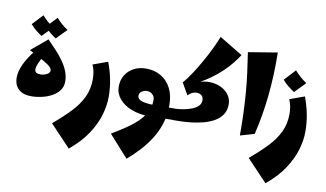

<svg xmlns="http://www.w3.org/2000/svg" viewBox="-106 -1022 2826 1663"><g transform="rotate(10 1307.0 -190.5)"><path d="M182 10Q131 10 97.5 -7Q64 -24 47 -55Q30 -86 30 -128Q30 -171 48.5 -219.5Q67 -268 103 -322Q139 -376 192 -432L248 -381Q227 -353 211 -322.5Q195 -292 186 -267Q177 -242 177 -230Q177 -206 190.5 -198Q204 -190 228 -190Q241 -190 255 -193.5Q269 -197 281.5 -203Q294 -209 301.5 -218Q309 -227 309 -239Q309 -254 291.5 -270.5Q274 -287 244.5 -304.5Q215 -322 178 -341.5Q141 -361 102 -382L244 -501Q283 -462 320 -422Q357 -382 386.5 -340.5Q416 -299 433 -255.5Q450 -212 450 -166Q450 -120 425 -87Q400 -54 360 -32.5Q320 -11 273 -0.5Q226 10 182 10ZM179 -520Q151 -538 124.5 -560Q98 -582 78 -606L165 -699Q188 -673 212 -651.5Q236 -630 267 -610ZM304 -520Q276 -538 249.5 -560Q223 -582 203 -606L290 -699Q313 -673 337 -651.5Q361 -630 392 -610Z M581 400 400 209Q487 136 550 70Q613 4 647.5 -67.5Q682 -139 682 -227Q682 -259 676.5 -290.5Q671 -322 657 -353L787 -400Q813 -333 828.5 -256.5Q844 -180 844 -99Q844 -25 819.5 59Q795 143 738 230Q681 317 581 400Z M1317 0V-100Q1344 -100 1370.5 -100Q1397 -100 1424 -101L1444 -51L1424 -1Q1397 -1 1370.5 -0.5Q1344 0 1317 0ZM1089 400 918 209Q978 173 1034.5 135.5Q1091 98 1135 56.5Q1179 15 1205 -33Q1231 -81 1231 -139Q1231 -163 1221 -178.5Q1211 -194 1195 -201.5Q1179 -209 1162 -209Q1139 -209 1117.5 -195Q1096 -181 1096 -157Q1096 -133 1117.5 -121Q1139 -109 1172 -104.5Q1205 -100 1239 -100L1228 4Q1134 4 1063.5 -23Q993 -50 953.5 -97.5Q914 -145 914 -205Q914 -261 940.5 -305Q967 -349 1014 -374Q1061 -399 1120 -399Q1195 -399 1252 -366Q1309 -333 1341.5 -270.5Q1374 -208 1374 -119Q1374 -32 1350 42.5Q1326 117 1285 181Q1244 245 1193.5 299.5Q1143 354 1089 400Z M1479 -305 1454 -336Q1488 -375 1524 -430Q1560 -485 1595 -546.5Q1630 -608 1659.5 -669Q1689 -730 1709 -781L1914 -657Q1863 -578 1797.5 -513.5Q1732 -449 1652 -397.5Q1572 -346 1479 -305ZM1424 0V-100Q1433 -100 1458.5 -102.5Q1484 -105 1516 -111.5Q1548 -118 1578.5 -130.5Q1609 -143 1629 -163Q1649 -183 1649 -213Q1649 -245 1626.5 -259Q1604 -273 1572.5 -267.5Q1541 -262 1513 -232L1454 -336L1573 -357Q1632 -381 1687 -379Q1742 -377 1785.5 -355.5Q1829 -334 1854 -298Q1879 -262 1879 -218Q1879 -164 1853.5 -126Q1828 -88 1786 -64.5Q1744 -41 1693 -27.5Q1642 -14 1590.5 -8Q1539 -2 1495.5 -1Q1452 0 1424 0Z M2021 31Q2021 -80 2017.5 -171Q2014 -262 2007.5 -344Q2001 -426 1990 -510Q1979 -594 1964 -692L2220 -734Q2223 -531 2204 -349.5Q2185 -168 2145 -5Z M2311 400 2130 209Q2217 136 2280 70Q2343 4 2377.5 -67.5Q2412 -139 2412 -227Q2412 -259 2406.5 -290.5Q2401 -322 2387 -353L2517 -400Q2543 -333 2558.5 -256.5Q2574 -180 2574 -99Q2574 -25 2549.5 59Q2525 143 2468 230Q2411 317 2311 400ZM2417 -421Q2388 -440 2359.5 -463Q2331 -486 2311 -511L2402 -609Q2427 -581 2452 -559Q2477 -537 2509 -515Z"/></g></svg>

Font: Marhey Light
Style: Bold
Weight: 700
Version: Version 1.000